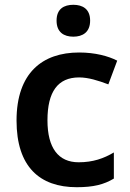

<svg xmlns="http://www.w3.org/2000/svg" viewBox="-20 -771 541 801"><path d="M286 -751C247 -751 216 -734 216 -685C216 -636 247 -618 286 -618C324 -618 356 -636 356 -685C356 -734 324 -751 286 -751ZM300 10C370 10 413 -1 455 -26V-135C413 -110 368 -94 308 -94C224 -94 178 -153 178 -269C178 -388 221 -448 310 -448C348 -448 390 -435 432 -419L469 -518C432 -537 377 -552 310 -552C157 -552 49 -467 49 -268C49 -76 145 10 300 10Z"/></svg>

Font: Noto Sans Bengali UI SemiBold
Style: Regular
Weight: 600
Designer: Jelle Bosma - Monotype Design Team
Foundry: Monotype Imaging Inc.
Version: Version 2.003